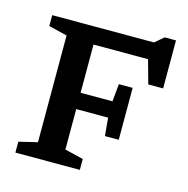

<svg xmlns="http://www.w3.org/2000/svg" viewBox="-109 -850 935 954"><g transform="rotate(15 359.0 -372.5)"><path d="M533 -461.5V-194.5H462L453.5 -287H289.5V-79L385 -56V0H53.5V-56L148.5 -79V-628L53.5 -651V-707H577.5L621.5 -745H680V-498H603.5L570 -619H289.5V-371H453.5L462 -461.5Z"/></g></svg>

Font: Newsreader 6pt Medium
Style: Regular
Weight: 500
Designer: Hugues Gentile
Foundry: Production Type
Version: Version 1.003; ttfautohint (v1.8.3)